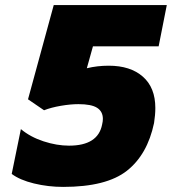

<svg xmlns="http://www.w3.org/2000/svg" viewBox="-20 -719 690 754"><path d="M26 -36 62 -212Q99 -181 151 -164Q203 -147 251 -147Q365 -147 381 -230Q384 -242 384 -252Q384 -281 361.5 -295.5Q339 -310 288 -310Q257 -310 219 -303.5Q181 -297 153 -286L90 -329L191 -699H635L603 -537H345L321 -451Q362 -461 407 -461Q492 -461 541 -418Q590 -375 590 -295Q590 -268 585 -236Q559 -112 478.5 -48.5Q398 15 228 15Q169 15 113.5 1.5Q58 -12 26 -36Z"/></svg>

Font: Readiness ExtraBold
Style: Italic
Weight: 800
Italic angle: -12°
Designer: Katatrad Team
Foundry: CadsonDemak
Version: Version 1.00;January 16, 2020;FontCreator 12.0.0.2550 64-bit